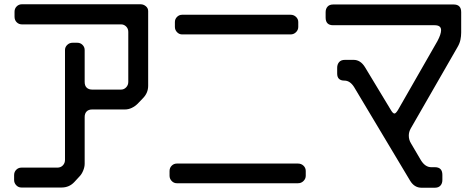

<svg xmlns="http://www.w3.org/2000/svg" viewBox="-20 -773 2224 898"><path d="M80 104H268Q304 104 328 78L352 52Q362 42 369 25Q376 8 376 -7V-226Q376 -242 385 -251.5Q394 -261 411 -261H564Q581 -261 596.5 -268.5Q612 -276 624 -288L648 -313Q673 -338 673 -372V-721Q673 -735 662 -744Q651 -753 638 -753H82Q68 -753 58 -743Q48 -733 48 -718V-695Q48 -679 58 -669Q68 -659 82 -659H546Q560 -659 570 -649Q580 -639 580 -624V-390Q580 -375 570 -364.5Q560 -354 546 -354H411Q395 -354 385.5 -363Q376 -372 376 -390V-539Q376 -553 366 -563Q356 -573 342 -573H319Q305 -573 294.5 -563Q284 -553 284 -539V-25Q284 -10 274 0.5Q264 11 248 11H80Q66 11 56 21Q46 31 46 46V69Q46 83 56 93.5Q66 104 80 104Z M832 -612H1339Q1354 -612 1364.5 -622.5Q1375 -633 1375 -647V-670Q1375 -684 1364.5 -694Q1354 -704 1339 -704H832Q818 -704 808 -694Q798 -684 798 -670V-647Q798 -633 808 -622.5Q818 -612 832 -612ZM807 84H1374Q1389 84 1399.5 73.5Q1410 63 1410 49V27Q1410 12 1399.5 2Q1389 -8 1374 -8H807Q793 -8 783 2Q773 12 773 27V49Q773 63 783 73.5Q793 84 807 84Z M1898 72Q1918 105 1951 105H2014Q2031 105 2040 95Q2049 85 2049 69V45Q2049 9 2014 9H1997Q1969 9 1949 -23L1902 -103Q1892 -119 1892 -139Q1892 -156 1901 -172L2120 -553Q2130 -570 2133.5 -587Q2137 -604 2137 -621V-716Q2137 -752 2102 -752H1538Q1521 -752 1512 -742Q1503 -732 1503 -716V-691Q1503 -655 1538 -655H2013Q2043 -655 2043 -632Q2043 -613 2026 -581L1841 -258Q1831 -242 1825 -242Q1818 -242 1809 -257L1687 -459Q1666 -493 1634 -493H1593Q1575 -493 1566 -482.5Q1557 -472 1557 -456V-429Q1557 -396 1591 -396Q1617 -396 1636 -366Z"/></svg>

Font: WD-XL Lubrifont TC
Style: Regular
Weight: 400
Designer: [WD-XL Lubrifont] Copyright 2020-2022 (c) NightFurySL2001, Skr-ZERO; [ZCOOL QingKe HuangYou] Copyright 2018-2022 (c) The
Version: Version 2.001;hotconv 1.1.1;makeotfexe 2.6.0